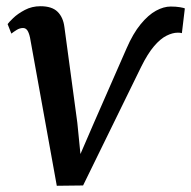

<svg xmlns="http://www.w3.org/2000/svg" viewBox="-20 -588 614 617"><path d="M386.5 -432Q407.5 -480.5 432 -510.2Q456.5 -540 481.2 -553.5Q506 -567 528.5 -567Q545.5 -567 558.5 -564.8Q571.5 -562.5 574 -561L564.5 -481.5Q561.5 -482.5 558 -482.8Q554.5 -483 551 -483Q534.5 -483 515 -473.2Q495.5 -463.5 475 -439.5Q454.5 -415.5 433.5 -373L247 8L162.5 9L76.5 -467Q73 -483 67.8 -490.5Q62.5 -498 54 -498Q43.5 -498 33.5 -491.8Q23.5 -485.5 16.5 -480L4.5 -510.5Q8 -516 22.5 -530Q37 -544 59.8 -556Q82.5 -568 110 -568Q147 -568 165 -550.2Q183 -532.5 187 -501L228.5 -193.5L238.5 -93L281.5 -192.5Z"/></svg>

Font: Merriweather Medium
Style: Italic
Weight: 500
Italic angle: -7.8°
Version: Version 2.101